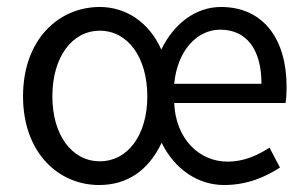

<svg xmlns="http://www.w3.org/2000/svg" viewBox="-20 -518 879 550"><path d="M264 12C344 12 405 -29 443 -109C480 -34 546 12 622 12C688 12 740 -11 782 -38L752 -95C716 -72 678 -55 632 -55C549 -55 483 -122 479 -223H798C800 -235 801 -251 801 -269C801 -408 733 -498 613 -498C542 -498 479 -452 442 -376C407 -455 340 -498 266 -498C148 -498 46 -405 46 -242C46 -81 147 12 264 12ZM266 -56C186 -56 130 -131 130 -242C130 -354 186 -430 266 -430C346 -430 402 -354 402 -242C402 -131 346 -56 266 -56ZM479 -278C488 -373 544 -433 611 -433C685 -433 729 -378 729 -278Z"/></svg>

Font: Giro Sans Regular
Style: Regular
Weight: 400
Designer: Paul D. Hunt
Foundry: Adobe Systems Incorporated
Version: Version 1.000;PS 1.0;hotconv 1.0.88;makeotf.lib2.5.647800